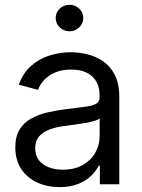

<svg xmlns="http://www.w3.org/2000/svg" viewBox="-20 -764 590 796"><path d="M227.1 11.7Q175.8 11.7 134.3 -7.3Q92.8 -26.4 68.1 -63.2Q43.5 -100.1 43.5 -153.3Q43.5 -198.2 61 -226.8Q78.6 -255.4 108.6 -272.2Q138.7 -289.1 176.3 -297.9Q213.9 -306.6 254.4 -311.5Q302.2 -317.9 333 -321.5Q363.8 -325.2 378.4 -333.7Q393.1 -342.3 393.1 -362.3V-367.7Q393.1 -401.4 379.6 -425.3Q366.2 -449.2 340.1 -462.4Q314 -475.6 275.4 -475.6Q236.8 -475.6 208.5 -463.4Q180.2 -451.2 162.6 -431.9Q145 -412.6 137.7 -391.6L58.1 -412.6Q75.2 -460.9 108.4 -490.5Q141.6 -520 184.8 -533.7Q228 -547.4 273.4 -547.4Q305.2 -547.4 340.3 -539.3Q375.5 -531.2 406 -511Q436.5 -490.7 455.6 -454.3Q474.6 -418 474.6 -361.3V0H394V-77.1H389.2Q379.4 -56.6 358.9 -36.1Q338.4 -15.6 305.7 -2Q272.9 11.7 227.1 11.7ZM240.2 -60.5Q289.6 -60.5 323.7 -80.3Q357.9 -100.1 375.5 -131.8Q393.1 -163.6 393.1 -199.7V-273.9Q387.7 -267.6 370.8 -262.7Q354 -257.8 332 -253.9Q310.1 -250 288.3 -247.1Q266.6 -244.1 251.5 -242.2Q216.3 -238.3 187.7 -228Q159.2 -217.8 142.6 -199Q126 -180.2 126 -148.9Q126 -120.6 140.6 -100.8Q155.3 -81.1 181.2 -70.8Q207 -60.5 240.2 -60.5ZM268.1 -634.3Q244.6 -634.3 227.8 -650.4Q210.9 -666.5 210.9 -689.5Q210.9 -712.4 227.8 -728.3Q244.6 -744.1 268.1 -744.1Q291.5 -744.1 308.3 -728.3Q325.2 -712.4 325.2 -689.5Q325.2 -666.5 308.3 -650.4Q291.5 -634.3 268.1 -634.3Z"/></svg>

Font: V-Inter
Style: Regular-375
Weight: 375
Designer: Rasmus Andersson
Foundry: rsms
Version: Version 4.000;git-4146feb